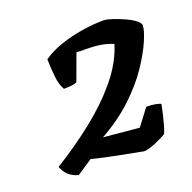

<svg xmlns="http://www.w3.org/2000/svg" viewBox="-85 -853 592 593"><g transform="rotate(-20 211.0 -556.5)"><path d="M78 -345Q59 -350 46.5 -361.5Q34 -373 28 -390Q96 -432 156 -479.5Q216 -527 259.5 -579.5Q303 -632 320 -688Q301 -696 280 -699.5Q259 -703 230 -703Q222 -703 215.5 -703Q209 -703 201 -704L169 -617Q159 -611 126 -611Q116 -628 113 -653.5Q110 -679 109 -714Q134 -732 169 -744Q204 -756 242 -762Q280 -768 313 -768Q323 -768 341 -762Q359 -756 378 -747.5Q397 -739 409.5 -729.5Q422 -720 422 -712Q422 -697 408 -664Q394 -631 366 -589Q338 -547 293.5 -505Q249 -463 188 -429L305 -418L346 -472Q364 -472 376.5 -469.5Q389 -467 393 -464Q390 -448 386 -431.5Q382 -415 378 -400.5Q374 -386 369 -374Q361 -369 346.5 -362Q332 -355 317.5 -350Q303 -345 293 -345Q252 -353 212.5 -360.5Q173 -368 129 -379Z"/></g></svg>

Font: Texturina Medium 12pt ExtraBold
Style: Italic
Weight: 800
Italic angle: -11°
Version: Version 1.002